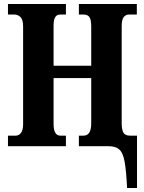

<svg xmlns="http://www.w3.org/2000/svg" viewBox="-20 -734 725 964"><path d="M618 210Q614 125 606 79.5Q598 34 579.5 17Q561 0 525 0H376V-53H400Q438 -53 438 -115V-342H249V-111Q249 -53 283 -53H311V0H20V-53H59Q75 -53 85.5 -67Q96 -81 96 -111V-602Q96 -635 83 -648Q70 -661 52 -661H20V-714H311V-661H283Q266 -661 257.5 -648.5Q249 -636 249 -605V-404H438V-602Q438 -635 429 -648Q420 -661 399 -661H376V-714H667V-661H628Q611 -661 601 -648Q591 -635 591 -602V-116Q591 -84 599.5 -68.5Q608 -53 632 -53H668V210Z"/></svg>

Font: Noto Serif ExtraCondensed ExtraBold
Style: Regular
Weight: 800
Width: 2
Designer: Monotype Design Team
Foundry: Monotype Imaging Inc.
Version: Version 2.013; ttfautohint (v1.8.4.7-5d5b)